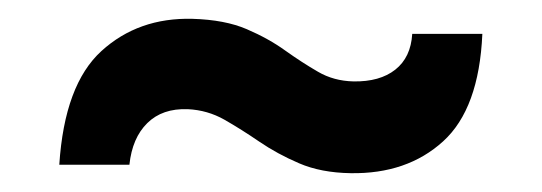

<svg xmlns="http://www.w3.org/2000/svg" viewBox="-20 -473 576 204"><path d="M352.5 -289Q321 -289.5 297.8 -299.5Q274.5 -309.5 255.5 -322.5Q236.5 -335.5 218.5 -345.8Q200.5 -356 179.5 -357Q152.5 -358 136.5 -342.2Q120.5 -326.5 117.5 -298H43Q48.5 -383 87.8 -418.8Q127 -454.5 184.5 -453Q219 -452 242.2 -442Q265.5 -432 283.2 -419.2Q301 -406.5 317.8 -396.8Q334.5 -387 355.5 -386.5Q383.5 -386 400 -399Q416.5 -412 418 -437H492.5Q489 -357.5 450.8 -322.8Q412.5 -288 352.5 -289Z"/></svg>

Font: Big Shoulders Stencil Text ExtraBold
Style: Regular
Weight: 800
Designer: Patric King
Foundry: XO Type Co
Version: Version 1.000